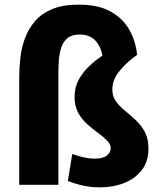

<svg xmlns="http://www.w3.org/2000/svg" viewBox="-20 -798 693 829"><path d="M411 11Q375 11 339.5 3.5Q304 -4 273 -17L292 -133Q311 -126 338 -119.5Q365 -113 389 -113Q425 -113 441.5 -126.5Q458 -140 458 -158Q458 -175 442.5 -191Q427 -207 403.5 -224Q380 -241 356.5 -262Q333 -283 317.5 -311.5Q302 -340 302 -379Q302 -423 322.5 -458.5Q343 -494 376 -522.5Q409 -551 446 -573L424 -541Q421 -587 396 -618Q371 -649 324 -649Q290 -649 271 -633Q252 -617 244 -591Q236 -565 234 -536Q232 -507 232 -479V0H63V-463Q63 -505 68 -549Q73 -593 88 -633.5Q103 -674 131.5 -707Q160 -740 206 -759Q252 -778 319 -778Q404 -778 457 -748.5Q510 -719 538 -670Q566 -621 572 -561Q531 -533 498 -494Q465 -455 465 -412Q465 -382 480.5 -360.5Q496 -339 519.5 -320Q543 -301 566.5 -279Q590 -257 605.5 -228Q621 -199 621 -156Q621 -101 592.5 -64Q564 -27 516.5 -8Q469 11 411 11Z"/></svg>

Font: Murecho Thin
Style: Bold
Weight: 700
Version: Version 1.010